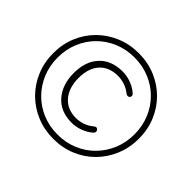

<svg xmlns="http://www.w3.org/2000/svg" viewBox="-164 -924 1143 1143"><g transform="rotate(45 407.5 -352.5)"><path d="M408 8Q332 8 266 -19.5Q200 -47 151 -96Q102 -145 74.5 -211Q47 -277 47 -353Q47 -430 74.5 -495.5Q102 -561 151 -609.5Q200 -658 265.5 -685.5Q331 -713 408 -713Q485 -713 550.5 -685.5Q616 -658 664.5 -609.5Q713 -561 740.5 -495.5Q768 -430 768 -353Q768 -277 740.5 -211Q713 -145 664.5 -96Q616 -47 550.5 -19.5Q485 8 408 8ZM408 -28Q476 -28 535 -52.5Q594 -77 638 -121.5Q682 -166 706.5 -225Q731 -284 731 -353Q731 -422 706.5 -481Q682 -540 638 -584Q594 -628 535 -652.5Q476 -677 408 -677Q339 -677 280 -652.5Q221 -628 177 -584Q133 -540 108.5 -481Q84 -422 84 -353Q84 -284 108.5 -225Q133 -166 177 -121.5Q221 -77 280 -52.5Q339 -28 408 -28ZM417 -137Q323 -137 270 -197.5Q217 -258 217 -356Q217 -454 270 -511Q323 -568 417 -568Q455 -568 491 -554Q527 -540 552 -517Q557 -512 558 -506.5Q559 -501 557 -496Q555 -491 550 -488Q545 -485 539 -485.5Q533 -486 525 -492Q498 -513 470 -521.5Q442 -530 416 -530Q342 -530 300 -484Q258 -438 258 -355Q258 -273 300 -224Q342 -175 416 -175Q442 -175 470.5 -184Q499 -193 526 -215Q535 -223 542.5 -222Q550 -221 554.5 -215Q559 -209 558.5 -201.5Q558 -194 552 -188Q525 -164 489 -150.5Q453 -137 417 -137Z"/></g></svg>

Font: Nunito ExtraLight ExtraLight
Style: Regular
Weight: 250
Version: Version 3.602